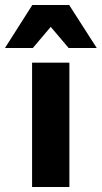

<svg xmlns="http://www.w3.org/2000/svg" viewBox="-72 -752 409 772"><path d="M206 -732 317 -559H204L132 -644L60 -559H-52L58 -732ZM57 -500H207V0H57Z"/></svg>

Font: CBA Beacon Sans Extra Bold
Style: Regular
Weight: 800
Designer: Wei Huang
Foundry: Wei Huang
Version: Version 1.002